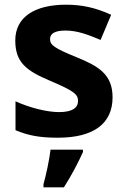

<svg xmlns="http://www.w3.org/2000/svg" viewBox="-20 -576 537 817"><path d="M459 -162C459 -259 400 -294 307 -332C211 -371 193 -384 193 -410C193 -434 215 -446 259 -446C308 -446 354 -429 408 -406L453 -513C388 -543 329 -556 261 -556C130 -556 45 -505 45 -404C45 -311 91 -275 194 -232C300 -187 312 -173 312 -146C312 -118 289 -99 231 -99C179 -99 105 -118 46 -145V-22C101 1 150 10 226 10C380 10 459 -51 459 -162ZM333 71V61H195C190 104 176 169 165 208V221H252C286 168 313 115 333 71Z"/></svg>

Font: Noto Sans Arabic UI
Style: Bold
Weight: 700
Designer: Monotype Design Team, Nadine Chahine and Nizar Qandah
Foundry: Monotype Imaging Inc.
Version: Version 2.010